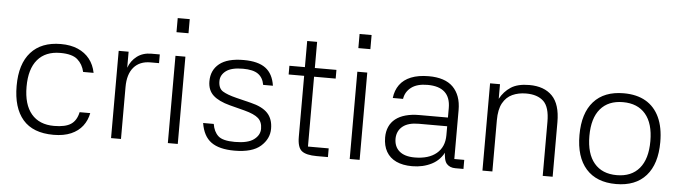

<svg xmlns="http://www.w3.org/2000/svg" viewBox="-46 -903 3889 1098"><g transform="rotate(5 1898.5 -353.5)"><path d="M285 10Q167 10 109 -57.5Q51 -125 51 -251Q51 -377 111 -444Q171 -511 283 -511Q339 -511 380.5 -493Q422 -475 448 -442Q474 -409 483 -363H423Q413 -407 382.5 -433.5Q352 -460 284 -460Q199 -460 153.5 -406.5Q108 -353 108 -251Q108 -149 153.5 -95Q199 -41 284 -41Q349 -41 381 -62.5Q413 -84 423 -132H484Q476 -90 451.5 -58Q427 -26 385.5 -8Q344 10 285 10Z M672 0H615V-501H672V-409Q687 -450 720.5 -475.5Q754 -501 803 -501H851V-451H802Q740 -451 706 -411.5Q672 -372 672 -298Z M998 -501V0H941V-501ZM935 -717H1004V-636H935Z M1455 -379Q1448 -420 1419.5 -440.5Q1391 -461 1332 -461Q1266 -461 1235 -437.5Q1204 -414 1204 -379Q1204 -337 1230 -321Q1256 -305 1308 -292L1393 -271Q1460 -255 1491 -222Q1522 -189 1522 -133Q1522 -75 1474 -32.5Q1426 10 1324 10Q1236 10 1190 -23.5Q1144 -57 1132 -132H1193Q1200 -88 1226 -64Q1252 -40 1322 -40Q1396 -40 1430.5 -65.5Q1465 -91 1465 -128Q1465 -167 1441.5 -188Q1418 -209 1361 -224L1276 -246Q1211 -263 1179 -292.5Q1147 -322 1147 -373Q1147 -437 1193 -474Q1239 -511 1332 -511Q1415 -511 1458 -479Q1501 -447 1511 -379Z M1865 -451H1741V-50H1860V0H1796Q1735 0 1709.5 -20Q1684 -40 1684 -101V-451H1595V-501H1684V-651H1741V-501H1865Z M2042 -501V0H1985V-501ZM1979 -717H2048V-636H1979Z M2638 0H2591Q2560 0 2542 -19.5Q2524 -39 2524 -96H2531Q2506 -41 2456 -15.5Q2406 10 2344 10Q2290 10 2252.5 -7.5Q2215 -25 2195.5 -59Q2176 -93 2176 -141Q2176 -175 2188 -202Q2200 -229 2223.5 -247.5Q2247 -266 2281.5 -275.5Q2316 -285 2360 -285H2524V-340Q2524 -400 2491 -430.5Q2458 -461 2392 -461Q2332 -461 2298.5 -435.5Q2265 -410 2259 -369H2200Q2205 -413 2228 -445Q2251 -477 2293 -494Q2335 -511 2395 -511Q2441 -511 2476 -499.5Q2511 -488 2534 -465Q2557 -442 2569 -409Q2581 -376 2581 -332V-52H2638ZM2236 -142Q2235 -94 2265.5 -67.5Q2296 -41 2354 -41Q2434 -41 2479 -78.5Q2524 -116 2524 -184V-235H2361Q2301 -235 2269.5 -210Q2238 -185 2236 -142Z M2804 0H2747V-501H2804V-417Q2827 -460 2866 -485.5Q2905 -511 2972 -511Q3057 -511 3103.5 -463.5Q3150 -416 3150 -313V0H3093V-310Q3093 -395 3058 -428Q3023 -461 2958 -461Q2914 -461 2879 -445Q2844 -429 2824 -392.5Q2804 -356 2804 -294Z M3514 10Q3402 10 3342 -57.5Q3282 -125 3282 -251Q3282 -377 3342 -444Q3402 -511 3514 -511Q3589 -511 3640.5 -481Q3692 -451 3719 -393Q3746 -335 3746 -251Q3746 -125 3686 -57.5Q3626 10 3514 10ZM3514 -41Q3598 -41 3643.5 -95Q3689 -149 3689 -251Q3689 -353 3643.5 -406.5Q3598 -460 3514 -460Q3430 -460 3384.5 -406.5Q3339 -353 3339 -251Q3339 -149 3384.5 -95Q3430 -41 3514 -41Z"/></g></svg>

Font: 42dot Sans Light
Style: Regular
Weight: 300
Designer: 42dot
Version: Version 1.000